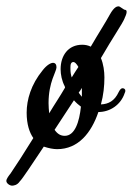

<svg xmlns="http://www.w3.org/2000/svg" viewBox="-101 -463 419 605"><path d="M291 -404C292 -408 298 -417 298 -426C298 -430 296 -432 293 -432C289 -432 277 -443 273 -443C268 -443 259 -442 245 -417C232 -393 210 -359 185 -316C177 -320 168 -322 158 -322C114 -322 90 -288 90 -245C90 -228 94 -208 103 -191L104 -187C88 -159 70 -133 54 -106C53 -116 52 -127 52 -138C52 -205 77 -237 77 -251C77 -260 73 -265 66 -265C59 -265 46 -258 33 -241C-3 -197 -17 -149 -17 -108C-17 -71 -8 -45 4 -28C-25 19 -51 59 -68 84C-72 89 -81 100 -81 107C-81 115 -70 122 -63 122C-59 122 -47 121 -39 109C-29 99 0 54 37 -1C52 4 67 7 79 7C146 7 187 -45 209 -110C246 -110 280 -133 292 -170C293 -172 294 -174 294 -177C294 -182 290 -185 285 -185C281 -185 277 -181 273 -173C260 -145 241 -135 217 -134C225 -163 228 -192 228 -219C228 -238 225 -261 217 -280C254 -344 285 -389 291 -404ZM132 -147C139 -139 147 -132 154 -127C149 -79 135 -35 103 -35C90 -35 80 -41 71 -54ZM125 -219C122 -228 121 -237 121 -245C121 -253 120 -264 127 -267C134 -270 141 -261 146 -252C139 -241 132 -231 125 -219ZM157 -178V-158C153 -162 151 -166 147 -171C151 -176 154 -181 157 -186Z"/></svg>

Font: Engagement
Style: Regular
Weight: 400
Designer: Astigmatic (AOETI)
Foundry: Astigmatic (AOETI)
Version: Version 1.000